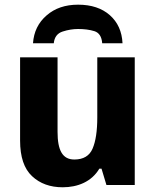

<svg xmlns="http://www.w3.org/2000/svg" viewBox="-20 -791 664 821"><path d="M396 -545.9V-289.1C396 -231 389.2 -186.5 376 -155.8C362.8 -124.5 336.4 -108.9 297.9 -108.9C247.1 -108.9 226.1 -148.4 226.1 -227.1V-545.9H65.9V-189.9C65.9 -120.1 83 -69.3 117.2 -37.6C150.9 -5.9 194.8 9.8 248 9.8C312 9.8 371.6 -13.7 404.8 -69.8H414.1L435.1 0H556.2V-545.9ZM314 -771C259.3 -771 214.4 -755.9 179.2 -725.1C143.6 -694.3 124.5 -654.8 121.1 -606H210C212.4 -631.8 225.1 -648.9 248 -656.2C271 -663.6 293 -667 314 -667C339.8 -667 363.3 -664.1 383.8 -657.7C403.8 -651.4 415 -633.8 417 -606H503.9C501.5 -656.2 483.4 -696.3 449.7 -726.1C416 -755.9 370.6 -771 314 -771Z"/></svg>

Font: Avrile Sans
Style: Bold
Weight: 700
Designer: Monotype Design Team, Google (font), Stefan Peev (BGR Cyrillic), Cristiano Sobral (main changes)
Foundry: The Avrile Sans Project Authors
Version: Version 3.110